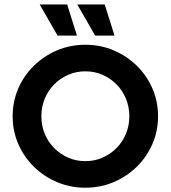

<svg xmlns="http://www.w3.org/2000/svg" viewBox="-20 -841 776 873"><path d="M368.1 12.5Q299.3 12.5 239.6 -12.8Q179.9 -38.2 134.4 -82.6Q88.9 -127.1 63.2 -186.1Q37.5 -245.1 37.5 -312.5Q37.5 -379.9 63.2 -438.9Q88.9 -497.9 134.4 -542.4Q179.9 -586.8 239.6 -612.2Q299.3 -637.5 368.1 -637.5Q436.8 -637.5 496.5 -612.2Q556.2 -586.8 601.7 -542.4Q647.2 -497.9 672.9 -438.9Q698.6 -379.9 698.6 -312.5Q698.6 -245.1 672.9 -186.1Q647.2 -127.1 601.7 -82.6Q556.2 -38.2 496.5 -12.8Q436.8 12.5 368.1 12.5ZM368.1 -108.3Q410.4 -108.3 446.5 -124.3Q482.6 -140.3 510.1 -168.1Q537.5 -195.8 552.8 -233Q568.1 -270.1 568.1 -312.5Q568.1 -354.9 552.8 -392Q537.5 -429.2 510.1 -456.9Q482.6 -484.7 446.5 -500.7Q410.4 -516.7 368.1 -516.7Q325.7 -516.7 289.6 -500.7Q253.5 -484.7 226 -456.9Q198.6 -429.2 183.3 -392Q168.1 -354.9 168.1 -312.5Q168.1 -270.1 183.3 -233Q198.6 -195.8 226 -168.1Q253.5 -140.3 289.6 -124.3Q325.7 -108.3 368.1 -108.3ZM412.5 -679.2 331.2 -820.8H456.2L500.7 -679.2ZM241.7 -679.2 160.4 -820.8H285.4L329.9 -679.2Z"/></svg>

Font: Afacad Flux
Style: Bold
Weight: 700
Designer: Kristian Moeller
Foundry: Dicotype
Version: Version 1.100